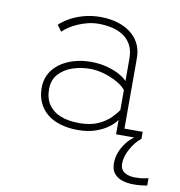

<svg xmlns="http://www.w3.org/2000/svg" viewBox="-81 -586 816 871"><g transform="rotate(10 327.0 -151.0)"><path d="M299 11Q255 11 219 0.2Q183 -10.5 157.8 -31Q132.5 -51.5 118.8 -81.2Q105 -111 105 -149Q105 -180.5 116.2 -205.5Q127.5 -230.5 147.2 -249Q167 -267.5 192.5 -279.8Q218 -292 246.8 -298Q275.5 -304 305 -304Q345.5 -304 379.8 -294.8Q414 -285.5 438.5 -271.8Q463 -258 474 -245V-348Q474 -387 459.5 -412.8Q445 -438.5 421.2 -453.2Q397.5 -468 368.5 -474Q339.5 -480 310 -480Q284 -480 259.2 -473.8Q234.5 -467.5 212.8 -457.8Q191 -448 174.5 -436.8Q158 -425.5 148 -415L127 -443.5Q143.5 -459.5 170.5 -475.2Q197.5 -491 234 -501.5Q270.5 -512 315 -512Q341.5 -512 368.8 -506.8Q396 -501.5 420.8 -490Q445.5 -478.5 465 -460Q484.5 -441.5 495.8 -415.5Q507 -389.5 507 -354.5V-32H591V0H474V-66.5Q463.5 -50 440 -32Q416.5 -14 381 -1.5Q345.5 11 299 11ZM300 -21Q351.5 -21 386.2 -36.8Q421 -52.5 442.2 -74Q463.5 -95.5 474 -112V-204Q461.5 -220.5 434.5 -236Q407.5 -251.5 373.8 -261.8Q340 -272 306 -272Q264.5 -272 226.2 -259Q188 -246 163.5 -218.8Q139 -191.5 139 -149Q139 -106.5 158.5 -78Q178 -49.5 214 -35.2Q250 -21 300 -21ZM653.5 170.5V204.5Q640 207 624.8 208.5Q609.5 210 589.5 210Q562.5 210 539 202.5Q515.5 195 501.2 177.5Q487 160 487 130Q487 104.5 496.8 79.5Q506.5 54.5 522.8 33.5Q539 12.5 558 0H591Q563.5 22 543.8 57.8Q524 93.5 524 126Q524 145.5 534 157Q544 168.5 559.5 173.2Q575 178 591 178Q605 178 616.2 177Q627.5 176 636.8 174.2Q646 172.5 653.5 170.5Z"/></g></svg>

Font: Trispace Thin
Style: Regular
Weight: 100
Designer: Tyler Finck
Foundry: Etcetera Type Company
Version: Version 1.210